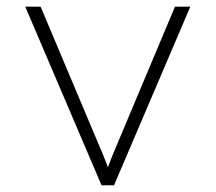

<svg xmlns="http://www.w3.org/2000/svg" viewBox="-20 -548 640 568"><path d="M280.3 0H317.4L543 -528.3H497.6L311.5 -85.4L299.3 -53.2L286.6 -85.9L100.1 -528.3H54.7Z"/></svg>

Font: Roboto Mono ExtraLight
Style: Regular
Weight: 250
Monospace: yes
Designer: Google
Version: Version 3.000